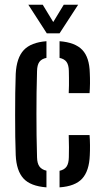

<svg xmlns="http://www.w3.org/2000/svg" viewBox="-20 -780 438 806"><path d="M46 -128.5Q44.5 -163 44 -206.8Q43.5 -250.5 43.5 -297.8Q43.5 -345 44 -389.5Q44.5 -434 46 -470Q49.5 -537.5 79.8 -569.8Q110 -602 175 -607V-537Q154.5 -533 145.2 -520Q136 -507 135.5 -482Q134 -435.5 133.5 -391Q133 -346.5 133 -302Q133 -257.5 133.5 -212.2Q134 -167 135.5 -119.5Q136 -94.5 145.5 -81.2Q155 -68 175 -63.5V6.5Q108 1.5 78.5 -30.8Q49 -63 46 -128.5ZM230 6.5V-63Q250.5 -67.5 259.5 -80.8Q268.5 -94 269 -120Q269.5 -140.5 269.5 -162Q269.5 -183.5 268.5 -213H356Q357.5 -196.5 357.8 -171.2Q358 -146 357 -128.5Q354.5 -62.5 325 -30.2Q295.5 2 230 6.5ZM268.5 -389Q269.5 -404 269.5 -420.8Q269.5 -437.5 269.5 -453.5Q269.5 -469.5 269 -482.5Q268.5 -507 259.5 -519.8Q250.5 -532.5 230 -537V-607Q295.5 -602 325.5 -570.5Q355.5 -539 357 -473Q358 -453.5 357.8 -430Q357.5 -406.5 356 -389ZM176.5 -640 99 -760H159.5L203.5 -687.5L247.5 -760H308L230 -640Z"/></svg>

Font: Big Shoulders Stencil Text Thin Medium
Style: Regular
Weight: 500
Version: Version 2.001